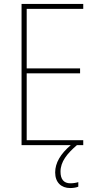

<svg xmlns="http://www.w3.org/2000/svg" viewBox="-20 -734 495 971"><path d="M286 134C286 84 319 43 369 0H401V-25H115V-363H385V-388H115V-689H401V-714H89V0H338C286 44 259 90 259 138C259 189 290 217 335 217C352 217 367 214 376 210V187C368 190 351 193 336 193C302 193 286 172 286 134Z"/></svg>

Font: Noto Sans Oriya Cond Thin
Style: Regular
Weight: 100
Width: 3
Designer: Amélie Bonet and Sol Matas
Foundry: Google LLC
Version: Version 2.006